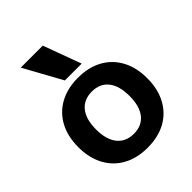

<svg xmlns="http://www.w3.org/2000/svg" viewBox="-223 -914 1049 1049"><g transform="rotate(-45 301.5 -390.0)"><path d="M301 10Q220 10 160 -23Q100 -56 67.5 -117Q35 -178 35 -260Q35 -343 67.5 -403.5Q100 -464 160 -497Q220 -530 301 -530Q384 -530 443.5 -497Q503 -464 535.5 -403.5Q568 -343 568 -260Q568 -178 535.5 -117Q503 -56 443.5 -23Q384 10 301 10ZM302 -97Q364 -97 397.5 -139.5Q431 -182 431 -260Q431 -339 397.5 -381Q364 -423 302 -423Q240 -423 206 -381Q172 -339 172 -260Q172 -182 206 -139.5Q240 -97 302 -97ZM241 -570 120 -790H290L371 -570Z"/></g></svg>

Font: M PLUS 2
Style: Bold
Weight: 700
Designer: Coji Morishita
Foundry: UNDERFOREST DESIGN
Version: Version 1.001